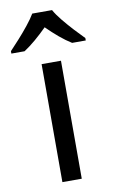

<svg xmlns="http://www.w3.org/2000/svg" viewBox="-127 -813 512 859"><g transform="rotate(-10 129.0 -383.0)"><path d="M173 0H85V-536H173ZM173 -766Q185 -744 207.5 -716.5Q230 -689 254.5 -662.5Q279 -636 298 -617V-606H236Q210 -622 182 -645.5Q154 -669 127 -696Q100 -669 73 -646Q46 -623 20 -606H-40V-617Q-21 -637 2.5 -663Q26 -689 48 -716.5Q70 -744 83 -766Z"/></g></svg>

Font: Noto Sans Hanifi Rohingya
Style: Regular
Weight: 400
Designer: Monotype Design Team and DaltonMaag
Foundry: Google LLC
Version: Version 2.101